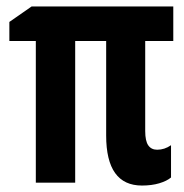

<svg xmlns="http://www.w3.org/2000/svg" viewBox="-20 -566 570 595"><path d="M420 9Q309 9 309 -146V-439H213V0H91V-439H9V-498L78 -546H517V-439H430V-160Q430 -129 439.5 -115.5Q449 -102 467 -102Q490 -102 510 -116V-16Q497 -5 473.5 2Q450 9 420 9Z"/></svg>

Font: Noto Sans Mono Condensed
Style: Bold
Weight: 700
Width: 3
Designer: Monotype Design Team
Foundry: Monotype Imaging Inc.
Version: Version 2.014